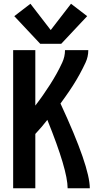

<svg xmlns="http://www.w3.org/2000/svg" viewBox="-20 -1002 540 1022"><path d="M50 0V-735H168V-440Q189 -467 208.5 -495Q228 -523 246 -551Q264 -579 280.5 -608.5Q297 -638 311.5 -669.5Q326 -701 326 -735H450Q450 -700 435 -668Q420 -636 403.5 -606Q387 -576 368.5 -547Q350 -518 330 -490Q316 -470 302 -451Q458 -115 458 0H340Q340 -97 232 -364Q217 -345 202 -327Q185 -308 168 -289V0ZM194 -769 56 -916 142 -982 250 -842 358 -982 444 -916 306 -769Z"/></svg>

Font: Iosevka SS01
Style: Bold
Weight: 700
Monospace: yes
Designer: Belleve Invis
Foundry: Belleve Invis
Version: 2.3.3; ttfautohint (v1.8.3)